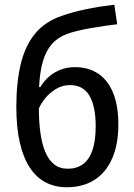

<svg xmlns="http://www.w3.org/2000/svg" viewBox="-20 -785 569 815"><path d="M49.3 -331.5Q49.3 -435.1 68.1 -513.2Q86.9 -591.3 129.4 -642.8Q171.9 -694.3 244.1 -718.3Q289.6 -734.4 345.2 -745.8Q400.9 -757.3 465.3 -765.1L477.5 -682.1Q451.7 -679.2 422.4 -674.8Q393.1 -670.4 363.5 -665.3Q334 -660.2 308.1 -653.8Q282.2 -647.5 263.7 -640.6Q224.6 -626 199.7 -597.4Q174.8 -568.8 161.9 -524.2Q148.9 -479.5 146 -415.5H151.4Q164.1 -438 185.3 -457.3Q206.5 -476.6 234.9 -488.3Q263.2 -500 297.4 -500Q356.9 -500 398.2 -471.4Q439.5 -442.9 460.9 -388.7Q482.4 -334.5 482.4 -257.3Q482.4 -171.4 455.8 -111.6Q429.2 -51.8 380.4 -21Q331.5 9.8 263.2 9.8Q212.4 9.8 172.6 -11.5Q132.8 -32.7 105.5 -75.2Q78.1 -117.7 63.7 -181.6Q49.3 -245.6 49.3 -331.5ZM268.1 -68.8Q305.2 -68.8 331.8 -87.9Q358.4 -106.9 372.3 -147Q386.2 -187 386.2 -249.5Q386.2 -333 359.9 -378.4Q333.5 -423.8 276.9 -423.8Q245.1 -423.8 218.3 -407.7Q191.4 -391.6 172.6 -368.7Q153.8 -345.7 145 -324.2Q145 -269 151.4 -222.2Q157.7 -175.3 171.9 -140.9Q186 -106.4 209.5 -87.6Q232.9 -68.8 268.1 -68.8Z"/></svg>

Font: Open Sans SemiCondensed Medium
Style: Regular
Weight: 500
Width: 4
Designer: Monotype Design Team
Foundry: Monotype Imaging Inc.
Version: Version 3.000